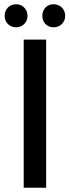

<svg xmlns="http://www.w3.org/2000/svg" viewBox="-20 -887 330 907"><path d="M56 -758C86 -758 110 -781 110 -812C110 -844 86 -867 56 -867C25 -867 2 -844 2 -812C2 -781 25 -758 56 -758ZM233 -758C264 -758 288 -781 288 -812C288 -844 264 -867 233 -867C202 -867 180 -844 180 -812C180 -781 202 -758 233 -758ZM92 0H198V-700H92Z"/></svg>

Font: Fixel Display Medium
Style: Regular
Weight: 500
Designer: AlfaBravo + MacPaw
Foundry: Kyrylo Tkachov, Marchela Mozhyna, Serhii Makarenko, Maria Weinstein, Zakhar Kryvoshyya
Version: Version 1.211